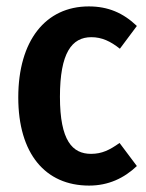

<svg xmlns="http://www.w3.org/2000/svg" viewBox="-20 -564 455 599"><path d="M257 -544C122 -544 37 -437 37 -260C37 -85 121 15 258 15C318 15 367 -8 407 -46L353 -118C322 -96 298 -84 264 -84C206 -84 167 -125 167 -262C167 -399 204 -448 265 -448C298 -448 325 -435 354 -412L407 -483C364 -524 317 -544 257 -544Z"/></svg>

Font: Fira Sans Condensed Medium
Style: Regular
Weight: 500
Width: 3
Designer: Carrois Corporate & Edenspiekermann AG
Foundry: Carrois Corporate GbR & Edenspiekermann AG
Version: Version 4.202;PS 004.202;hotconv 1.0.88;makeotf.lib2.5.64775